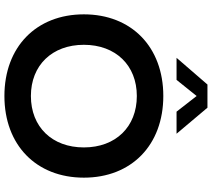

<svg xmlns="http://www.w3.org/2000/svg" viewBox="-65 -885 960 870"><g transform="rotate(90 415.0 -450.0)"><path d="M415 10C637 10 785 -134 785 -350C785 -566 637 -710 415 -710C193 -710 45 -566 45 -350C45 -134 193 10 415 10ZM415 -110C276 -110 183 -206 183 -350C183 -494 276 -590 415 -590C555 -590 648 -494 648 -350C648 -206 555 -110 415 -110ZM468 -910H363L242 -770H342L415 -861L486 -770H586Z"/></g></svg>

Font: Goli SemiBold
Style: Regular
Weight: 600
Designer: jaikishan Patel
Foundry: MagicType
Version: Version 1.000;Glyphs 3.2 (3242)